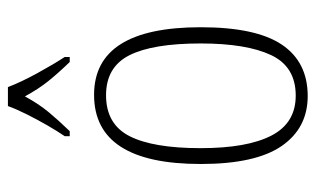

<svg xmlns="http://www.w3.org/2000/svg" viewBox="-180 -626 816 497"><g transform="rotate(-90 228.5 -378.0)"><path d="M228 10Q145 10 98.5 -57.5Q52 -125 52 -267Q52 -543 231 -543Q406 -543 406 -267Q406 -124 361 -57Q316 10 228 10ZM229 -21Q304 -21 334 -85Q364 -149 364 -267Q364 -391 333.5 -451.5Q303 -512 230 -512Q155 -512 124 -451Q93 -390 93 -267Q93 -147 125.5 -84Q158 -21 229 -21ZM124 -619Q137 -638 152 -664Q167 -690 180.5 -717Q194 -744 202 -766H251Q264 -732 287 -690Q310 -648 329 -619V-606H316Q287 -636 266.5 -661.5Q246 -687 227 -722Q208 -687 187 -661.5Q166 -636 137 -606H124Z"/></g></svg>

Font: Noto Serif Ethiopic Condensed ExtraLight
Style: Regular
Weight: 200
Width: 3
Designer: Monotype Design Team
Foundry: Monotype Imaging Inc.
Version: Version 2.102; ttfautohint (v1.8.4.7-5d5b)